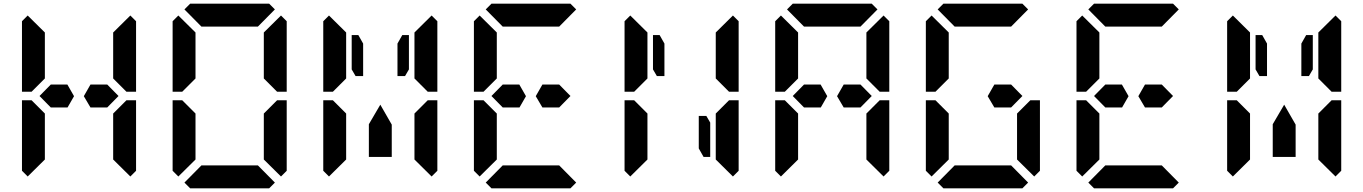

<svg xmlns="http://www.w3.org/2000/svg" viewBox="-20 -1020 7384 1040"><path d="M561 -562 622 -500 561 -438H501H470L434 -499L470 -562H501H515ZM154 -526 151 -523H99V-905L130 -936L223 -844V-698V-608V-595ZM593 -405 665 -477H717V-95L686 -64L593 -156V-170V-302V-392ZM223 -302V-156L130 -64L99 -95V-477H151L161 -467L223 -405V-392ZM686 -936 717 -905V-523H665L655 -533L593 -595V-608V-698V-830V-844ZM345 -562 381 -499 346 -438H315H255L194 -500L255 -562H301H315Z M970 -526 967 -523H915V-905L946 -936L1039 -844V-698V-608V-595ZM1409 -405 1481 -477H1533V-95L1502 -64L1409 -156V-170V-302V-392ZM1039 -302V-156L946 -64L915 -95V-477H967L977 -467L1039 -405V-392ZM979 -969 1010 -1000H1162H1286H1438L1469 -969L1377 -876H1370H1317H1286H1162H1131H1078H1071ZM1469 -31 1438 0H1286H1162H1010L979 -31L1071 -124H1377ZM1502 -936 1533 -905V-523H1481L1471 -533L1409 -595V-608V-698V-830V-844Z M2159 -830H2195V-644L2174 -608H2133V-784ZM1786 -526 1783 -523H1731V-905L1762 -936L1855 -844V-698V-608V-595ZM2225 -405 2297 -477H2349V-95L2318 -64L2225 -156V-170V-302V-392ZM1855 -302V-156L1762 -64L1731 -95V-477H1783L1793 -467L1855 -405V-392ZM2318 -936 2349 -905V-523H2297L2287 -533L2225 -595V-608V-698V-830V-844ZM2102 -269V-170H1978V-269V-347L2040 -453L2102 -345ZM1885 -644V-830H1921L1947 -784V-608H1906Z M3009 -562 3070 -500 3009 -438H2949H2918L2882 -499L2918 -562H2949H2963ZM2602 -526 2599 -523H2547V-905L2578 -936L2671 -844V-698V-608V-595ZM2671 -302V-156L2578 -64L2547 -95V-477H2599L2609 -467L2671 -405V-392ZM2611 -969 2642 -1000H2794H2918H3070L3101 -969L3009 -876H3002H2949H2918H2794H2763H2710H2703ZM3101 -31 3070 0H2918H2794H2642L2611 -31L2703 -124H3009ZM2793 -562 2829 -499 2794 -438H2763H2703L2642 -500L2703 -562H2749H2763Z M3827 -356V-170H3791L3765 -216V-392H3806ZM3418 -526 3415 -523H3363V-905L3394 -936L3487 -844V-698V-608V-595ZM3857 -405 3929 -477H3981V-95L3950 -64L3857 -156V-170V-302V-392ZM3487 -302V-156L3394 -64L3363 -95V-477H3415L3425 -467L3487 -405V-392ZM3950 -936 3981 -905V-523H3929L3919 -533L3857 -595V-608V-698V-830V-844ZM3517 -644V-830H3553L3579 -784V-608H3538Z M4641 -562 4702 -500 4641 -438H4581H4550L4514 -499L4550 -562H4581H4595ZM4234 -526 4231 -523H4179V-905L4210 -936L4303 -844V-698V-608V-595ZM4673 -405 4745 -477H4797V-95L4766 -64L4673 -156V-170V-302V-392ZM4303 -302V-156L4210 -64L4179 -95V-477H4231L4241 -467L4303 -405V-392ZM4243 -969 4274 -1000H4426H4550H4702L4733 -969L4641 -876H4634H4581H4550H4426H4395H4342H4335ZM4766 -936 4797 -905V-523H4745L4735 -533L4673 -595V-608V-698V-830V-844ZM4425 -562 4461 -499 4426 -438H4395H4335L4274 -500L4335 -562H4381H4395Z M5457 -562 5518 -500 5457 -438H5397H5366L5330 -499L5366 -562H5397H5411ZM5050 -526 5047 -523H4995V-905L5026 -936L5119 -844V-698V-608V-595ZM5489 -405 5561 -477H5613V-95L5582 -64L5489 -156V-170V-302V-392ZM5119 -302V-156L5026 -64L4995 -95V-477H5047L5057 -467L5119 -405V-392ZM5059 -969 5090 -1000H5242H5366H5518L5549 -969L5457 -876H5450H5397H5366H5242H5211H5158H5151ZM5549 -31 5518 0H5366H5242H5090L5059 -31L5151 -124H5457Z M6273 -562 6334 -500 6273 -438H6213H6182L6146 -499L6182 -562H6213H6227ZM5866 -526 5863 -523H5811V-905L5842 -936L5935 -844V-698V-608V-595ZM5935 -302V-156L5842 -64L5811 -95V-477H5863L5873 -467L5935 -405V-392ZM5875 -969 5906 -1000H6058H6182H6334L6365 -969L6273 -876H6266H6213H6182H6058H6027H5974H5967ZM6365 -31 6334 0H6182H6058H5906L5875 -31L5967 -124H6273ZM6057 -562 6093 -499 6058 -438H6027H5967L5906 -500L5967 -562H6013H6027Z M7055 -830H7091V-644L7070 -608H7029V-784ZM6682 -526 6679 -523H6627V-905L6658 -936L6751 -844V-698V-608V-595ZM7121 -405 7193 -477H7245V-95L7214 -64L7121 -156V-170V-302V-392ZM6751 -302V-156L6658 -64L6627 -95V-477H6679L6689 -467L6751 -405V-392ZM7214 -936 7245 -905V-523H7193L7183 -533L7121 -595V-608V-698V-830V-844ZM6998 -269V-170H6874V-269V-347L6936 -453L6998 -345ZM6781 -644V-830H6817L6843 -784V-608H6802Z"/></svg>

Font: DSEG14 Classic Mini
Style: Bold
Weight: 700
Designer: Keshikan(Twitter:@keshinomi_88pro)
Version: Version 0.46